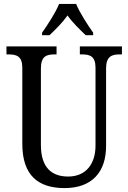

<svg xmlns="http://www.w3.org/2000/svg" viewBox="-20 -951 656 981"><path d="M195 -784V-771H233C264 -801 299 -835 325 -872C351 -835 387 -801 418 -771H456V-784C429 -822 387 -886 369 -931H282C264 -886 222 -822 195 -784ZM310 10C450 10 522 -72 522 -205V-601C522 -664 552 -673 592 -673H603V-714H388V-673H399C439 -673 468 -664 468 -605V-207C468 -117 422 -49 328 -49C246 -49 189 -93 189 -210V-601C189 -664 218 -673 258 -673H269V-714H13V-673H25C64 -673 94 -664 94 -605V-216C94 -53 177 10 310 10Z"/></svg>

Font: Noto Serif Lao Condensed
Style: Regular
Weight: 400
Width: 3
Designer: Monotype Design Team
Foundry: Monotype Imaging Inc.
Version: Version 2.003